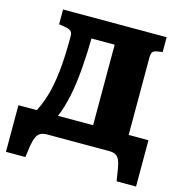

<svg xmlns="http://www.w3.org/2000/svg" viewBox="-122 -812 1027 1078"><g transform="rotate(15 391.5 -273.5)"><path d="M9 154V-117H116Q134 -152 147.5 -191Q161 -230 169.5 -273Q178 -316 183 -362.5Q188 -409 190 -460Q192 -511 192 -567Q192 -586 183 -595Q174 -604 155 -608L112 -615V-701H714V-615L682 -610Q663 -607 656.5 -597Q650 -587 650 -560V-116H765V153H652L641 84Q636 52 627.5 33.5Q619 15 605 7.5Q591 0 569 0H206Q185 0 170 7.5Q155 15 146 34Q137 53 131 88L122 154ZM239 -117H443V-585H308Q308 -551 306 -505.5Q304 -460 300.5 -413Q297 -366 291 -323Q286 -284 278 -246.5Q270 -209 260.5 -177Q251 -145 239 -117Z"/></g></svg>

Font: Literata ExtraBold
Style: Regular
Weight: 800
Designer: Latin by Veronika Burian and Jose Scaglione. Greek by Irene Vlachou. Cyrillic by Vera Evstafieva.
Foundry: TypeTogether
Version: Version 3.103;gftools[0.9.29]